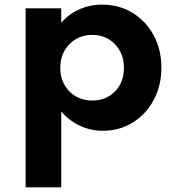

<svg xmlns="http://www.w3.org/2000/svg" viewBox="-20 -548 767 828"><path d="M90.5 260H244V-67.5Q278 -27.5 324.5 -5.8Q371 16 423.5 16Q495.5 16 552.8 -19.8Q610 -55.5 643 -117.2Q676 -179 676 -256Q676 -334 642.8 -395.5Q609.5 -457 551.8 -492.5Q494 -528 420 -528Q367 -528 321 -507.2Q275 -486.5 244 -449.5V-512H90.5ZM378 -114.5Q318 -114.5 279 -154.2Q240 -194 240 -255.5Q240 -317 279.2 -357.2Q318.5 -397.5 378 -397.5Q437 -397.5 475.8 -357.2Q514.5 -317 514.5 -255Q514.5 -193.5 476 -154Q437.5 -114.5 378 -114.5Z"/></svg>

Font: Spartan
Style: Bold
Weight: 700
Designer: Matt Bailey, Mirko Velimirovic
Foundry: Matt Bailey
Version: Version 1.003; ttfautohint (v1.8.3)